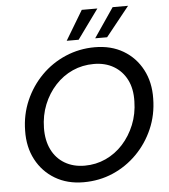

<svg xmlns="http://www.w3.org/2000/svg" viewBox="-61 -974 914 1041"><g transform="rotate(-5 396.0 -454.0)"><path d="M352 12Q264 12 197.5 -27.5Q131 -67 94.5 -136Q58 -205 60 -294Q61 -381 94 -457Q127 -533 184 -590.5Q241 -648 316 -680Q391 -712 475 -712Q564 -712 630 -673Q696 -634 732.5 -565Q769 -496 767 -407Q766 -319 733 -243Q700 -167 643 -109.5Q586 -52 512 -20Q438 12 352 12ZM366 -77Q427 -77 480.5 -101.5Q534 -126 574.5 -170.5Q615 -215 639 -274Q663 -333 664 -401Q666 -470 641 -519Q616 -568 570 -595Q524 -622 462 -622Q400 -622 346.5 -598Q293 -574 252 -529.5Q211 -485 187.5 -426.5Q164 -368 163 -300Q162 -232 186.5 -182Q211 -132 257.5 -104.5Q304 -77 366 -77ZM482 -760 591 -920H675L547 -760ZM327 -760 423 -920H508L392 -760Z"/></g></svg>

Font: DM Sans 20pt Medium
Style: Italic
Weight: 500
Italic angle: -10°
Version: Version 4.004;gftools[0.9.30]